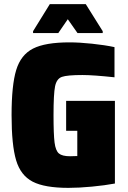

<svg xmlns="http://www.w3.org/2000/svg" viewBox="-20 -901 618 929"><path d="M36 -344Q36 -489 58.5 -562.5Q81 -636 140 -666Q199 -696 316 -696Q364 -696 425.5 -689.5Q487 -683 534 -673V-527Q431 -538 379 -538Q305 -538 279.5 -529Q254 -520 246.5 -483.5Q239 -447 239 -344Q239 -251 244 -211.5Q249 -172 265 -158.5Q281 -145 319 -145L354 -146V-268H300V-413H536V-13Q488 -4 425 2Q362 8 311 8Q196 8 138 -22Q80 -52 58 -125.5Q36 -199 36 -344ZM140 -741V-750L221 -881H395L477 -750V-741H355L308 -808L262 -741Z"/></svg>

Font: Saira Semi Condensed Black
Style: Regular
Weight: 900
Width: 4
Designer: Hector Gatti with collaboration of the Omnibus-Type team
Foundry: Omnibus-Type
Version: Version 1.001; ttfautohint (v1.8)